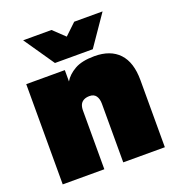

<svg xmlns="http://www.w3.org/2000/svg" viewBox="-134 -847 873 954"><g transform="rotate(-20 302.5 -370.0)"><path d="M35 0V-530H239V-470Q257 -501 295.5 -523Q334 -545 400 -545Q485 -545 530 -497Q575 -449 575 -355V0H355V-310Q355 -336 344 -351.5Q333 -367 310 -367Q291 -367 278.5 -360Q266 -353 260.5 -340.5Q255 -328 255 -310V0ZM205 -580 95 -740H245L305 -683L365 -740H515L405 -580Z"/></g></svg>

Font: Golos Text Black
Style: Regular
Weight: 900
Designer: A.Korolkova, Vitaly Kuzmin
Foundry: ParaType Ltd
Version: Version 2.004